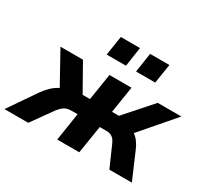

<svg xmlns="http://www.w3.org/2000/svg" viewBox="-191 -940 1234 1154"><g transform="rotate(30 425.5 -362.5)"><path d="M-46 0 85 -191Q105 -219 126.5 -239.5Q148 -260 171.5 -272.5Q195 -285 221 -288L198 -240L58 -493H214L318 -309H369L398 -493H551L522 -309H570L733 -493H897L679 -240L645 -283Q673 -280 694.5 -266.5Q716 -253 731.5 -232.5Q747 -212 758 -186L838 0H682L619 -143Q611 -162 601 -173Q591 -184 578.5 -188.5Q566 -193 548 -193H504L473 0H320L350 -193H308Q290 -193 275.5 -188.5Q261 -184 248.5 -173Q236 -162 221 -143L119 0ZM526 -591 546 -725H680L659 -591ZM322 -591 343 -725H476L456 -591Z"/></g></svg>

Font: Nunito Sans 11pt ExtraBold
Style: Italic
Weight: 800
Italic angle: -9°
Version: Version 3.101;gftools[0.9.27]